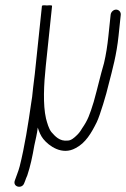

<svg xmlns="http://www.w3.org/2000/svg" viewBox="-20 -561 485 739"><path d="M405.8 -504 397.2 -422C393.4 -385.3 387.9 -349.9 380.3 -318C364.8 -264.9 357.5 -229.1 340.7 -169C325.1 -118.7 318.2 -99 296 -67C289.5 -55.7 282.6 -46.7 275.2 -40C266.5 -31.4 253.6 -20 241.1 -20C209 -16 191.6 -37.3 177.6 -53C167.6 -65.9 161.8 -87.1 157 -105C144.9 -157.9 148.7 -235.7 156.2 -307C164.2 -384 172.3 -461 180.4 -538C180.7 -540.7 174.1 -541.3 160.6 -540C148.1 -541.3 141.7 -540.7 141.4 -538L113.9 -276C112.2 -259.3 110 -241.7 107.4 -223C105.5 -205 105.5 -205 103.7 -188C103 -181.3 102 -174.7 100.6 -168C88.7 -84.3 74.7 4.3 55.7 79.5C50.5 99.8 42.8 116.2 37 134C28.2 158.8 64.1 167.2 72.8 145L76.8 135C78.8 129 81.5 122 85.1 114C96.9 78.7 104.7 41.9 112.1 -1C116.9 -23.8 122.9 -46.8 125.3 -70C130.7 -53.5 136.9 -38 146.7 -26C168.1 0.6 219.1 38.3 271.1 9C309.3 -10.3 332 -49.6 352.5 -91C365.1 -117.2 390.3 -201.3 397.5 -234C413.7 -296.5 428.7 -350.4 436.3 -423L444.8 -504C445.9 -514.6 437.5 -524 426.9 -524C416.3 -524 406.9 -514.6 405.8 -504Z"/></svg>

Font: Just Breathe
Style: Obl2
Weight: 400
Foundry: Cannot Into Space Fonts
Version: Version 0.72